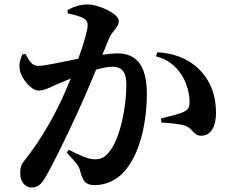

<svg xmlns="http://www.w3.org/2000/svg" viewBox="-20 -808 1040 863"><path d="M681 -555C735 -541 771 -511 797 -470C824 -427 832 -380 832 -351C833 -324 824 -313 801 -303C779 -294 745 -286 703 -275L706 -257C741 -256 793 -250 815 -242C848 -229 850 -197 885 -198C929 -198 951 -241 951 -301C951 -379 926 -449 870 -501C820 -549 752 -570 687 -573ZM284 -748C312 -742 342 -735 358 -724C370 -718 374 -707 374 -694C374 -674 358 -616 332 -544C255 -529 184 -512 150 -512C124 -512 112 -534 94 -566L80 -563C72 -543 64 -521 69 -494C76 -453 122 -401 152 -401C179 -401 198 -412 231 -427L298 -455C282 -416 265 -376 246 -337C197 -237 143 -153 94 -92C75 -69 71 -57 71 -27C71 11 96 35 120 35C147 35 163 25 185 -13C221 -74 283 -203 329 -303C354 -357 385 -429 412 -495C440 -503 466 -508 484 -508C531 -508 548 -481 548 -427C548 -327 520 -185 472 -127C453 -102 437 -92 405 -92C378 -92 339 -109 289 -135L280 -122C328 -70 335 -61 340 -41C352 9 367 24 406 24C457 24 504 1 536 -34C610 -115 640 -259 640 -387C640 -520 588 -568 508 -568C489 -568 464 -565 440 -562L471 -637C485 -670 514 -685 514 -713C514 -748 421 -788 375 -788C333 -788 305 -774 284 -763Z"/></svg>

Font: Noto Serif CJK TC
Style: Bold
Weight: 700
Designer: Ryoko NISHIZUKA 西塚涼子 (kana & ideographs); Frank Grießhammer (Latin, Greek & Cyrillic); Wenlong ZHANG 张文龙 (bopomofo); San
Foundry: Adobe
Version: Version 2.001;hotconv 1.1.0;makeotfexe 2.6.0